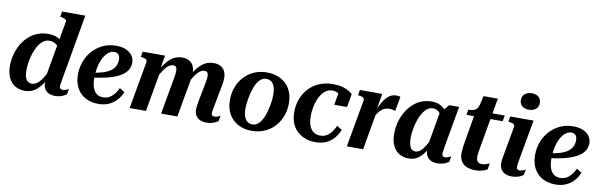

<svg xmlns="http://www.w3.org/2000/svg" viewBox="-50 -1223 5340 1708"><g transform="rotate(10 2620.5 -369.5)"><path d="M199 11Q148 11 110 -12Q72 -35 51.5 -79.5Q31 -124 31 -185Q31 -237 43.5 -286Q56 -335 80.5 -378.5Q105 -422 140 -454.5Q175 -487 220 -505.5Q265 -524 319 -524Q365 -524 398.5 -509Q432 -494 455 -468.5Q478 -443 491 -410L444 -379Q436 -407 421 -426Q406 -445 385.5 -455.5Q365 -466 338 -466Q309 -466 284.5 -448Q260 -430 241 -399.5Q222 -369 209 -330.5Q196 -292 189 -251Q182 -210 182 -172Q182 -134 190 -109.5Q198 -85 213 -73.5Q228 -62 250 -62Q270 -62 288 -72.5Q306 -83 323 -103.5Q340 -124 357 -153.5Q374 -183 392 -219L416 -196Q386 -132 355.5 -85.5Q325 -39 287.5 -14Q250 11 199 11ZM470 9Q421 9 392.5 -16.5Q364 -42 364 -93Q364 -99 364.5 -105.5Q365 -112 366 -119.5Q367 -127 369 -135L359 -124L452 -654Q455 -666 450 -672.5Q445 -679 434.5 -683.5Q424 -688 407 -691L396 -693L404 -741H614L511 -153Q508 -137 506 -124Q504 -111 502.5 -101Q501 -91 501 -84Q501 -70 508.5 -63Q516 -56 531 -56Q547 -56 561.5 -62.5Q576 -69 584 -73L574 -22Q564 -15 548.5 -7.5Q533 0 513 4.5Q493 9 470 9Z M864 12Q796 12 745.5 -15.5Q695 -43 667.5 -94.5Q640 -146 640 -216Q640 -275 660 -330.5Q680 -386 718.5 -429.5Q757 -473 811 -499Q865 -525 932 -525Q986 -525 1022.5 -508.5Q1059 -492 1078.5 -464Q1098 -436 1098 -400Q1098 -358 1074 -325.5Q1050 -293 1004 -269.5Q958 -246 891.5 -230.5Q825 -215 740 -206L747 -250Q810 -258 854 -271.5Q898 -285 925 -304.5Q952 -324 964.5 -350Q977 -376 977 -408Q977 -426 971.5 -439.5Q966 -453 954.5 -460.5Q943 -468 925 -468Q896 -468 871 -447.5Q846 -427 827.5 -391.5Q809 -356 799 -308.5Q789 -261 789 -206Q789 -155 801.5 -121Q814 -87 837.5 -70Q861 -53 894 -53Q927 -53 951.5 -67Q976 -81 995.5 -105Q1015 -129 1029 -160L1074 -131Q1056 -87 1026 -55Q996 -23 955.5 -5.5Q915 12 864 12Z M1145 0H1292L1358 -371H1350L1374 -514H1172L1164 -466L1175 -464Q1192 -462 1203 -457.5Q1214 -453 1218.5 -446Q1223 -439 1221 -427ZM1884 -153 1916 -321Q1922 -349 1924.5 -370Q1927 -391 1927 -409Q1927 -444 1914 -470Q1901 -496 1875.5 -510Q1850 -524 1812 -524Q1765 -524 1728 -501Q1691 -478 1659 -435Q1627 -392 1597 -331L1613 -296Q1636 -345 1658 -377.5Q1680 -410 1701.5 -426Q1723 -442 1744 -442Q1764 -442 1771.5 -430Q1779 -418 1779 -397Q1779 -384 1776.5 -368Q1774 -352 1770 -331L1741 -181Q1737 -160 1734.5 -143.5Q1732 -127 1730.5 -115Q1729 -103 1729 -92Q1729 -58 1743 -35.5Q1757 -13 1781.5 -2Q1806 9 1840 9Q1863 9 1882.5 4.5Q1902 0 1918 -7.5Q1934 -15 1944 -22L1954 -73Q1949 -70 1940.5 -66Q1932 -62 1922 -59Q1912 -56 1901 -56Q1887 -56 1880 -62.5Q1873 -69 1873 -83Q1873 -91 1874.5 -100.5Q1876 -110 1878.5 -123.5Q1881 -137 1884 -153ZM1429 0H1576L1633 -321Q1636 -335 1637.5 -347.5Q1639 -360 1640.5 -370.5Q1642 -381 1642.5 -390Q1643 -399 1643 -407Q1643 -443 1630 -469Q1617 -495 1592 -509.5Q1567 -524 1530 -524Q1483 -524 1446 -501Q1409 -478 1377.5 -435Q1346 -392 1316 -331L1331 -296Q1354 -345 1376 -377.5Q1398 -410 1419.5 -426Q1441 -442 1462 -442Q1481 -442 1488.5 -430Q1496 -418 1496 -398Q1496 -385 1494 -368.5Q1492 -352 1488 -331Z M2364 -200Q2370 -225 2374.5 -249Q2379 -273 2381 -296Q2383 -319 2383 -339Q2383 -381 2373 -409.5Q2363 -438 2344.5 -452.5Q2326 -467 2298 -467Q2276 -467 2257.5 -455.5Q2239 -444 2224.5 -423.5Q2210 -403 2199 -375Q2188 -347 2179 -313Q2173 -289 2169 -264.5Q2165 -240 2162.5 -217.5Q2160 -195 2160 -174Q2160 -133 2170 -104.5Q2180 -76 2199 -61Q2218 -46 2245 -46Q2267 -46 2285.5 -57.5Q2304 -69 2318.5 -89.5Q2333 -110 2344.5 -138.5Q2356 -167 2364 -200ZM2011 -226Q2011 -276 2024 -321Q2037 -366 2062 -403Q2087 -440 2122 -467.5Q2157 -495 2200.5 -509.5Q2244 -524 2296 -524Q2367 -524 2420.5 -495Q2474 -466 2503.5 -413Q2533 -360 2533 -287Q2533 -237 2519.5 -192Q2506 -147 2481.5 -110Q2457 -73 2422 -46Q2387 -19 2343 -4Q2299 11 2248 11Q2177 11 2123.5 -18Q2070 -47 2040.5 -100.5Q2011 -154 2011 -226Z M2855 -53Q2891 -53 2917 -69.5Q2943 -86 2961 -112Q2979 -138 2991 -165L3037 -136Q3017 -88 2987 -55Q2957 -22 2916.5 -5Q2876 12 2824 12Q2774 12 2732 -3.5Q2690 -19 2658.5 -48.5Q2627 -78 2610 -121Q2593 -164 2593 -220Q2593 -282 2613.5 -337.5Q2634 -393 2673 -435Q2712 -477 2767 -500.5Q2822 -524 2890 -524Q2940 -524 2976 -514Q3012 -504 3035.5 -490Q3059 -476 3069 -465L3048 -345H2932L2954 -465Q2964 -463 2970.5 -458Q2977 -453 2980.5 -446Q2984 -439 2983 -431Q2982 -423 2977 -415Q2971 -431 2959.5 -442.5Q2948 -454 2932 -460.5Q2916 -467 2895 -467Q2867 -467 2843.5 -453Q2820 -439 2801.5 -414Q2783 -389 2770.5 -356.5Q2758 -324 2751 -286Q2744 -248 2744 -209Q2744 -159 2757 -124Q2770 -89 2795 -71Q2820 -53 2855 -53Z M3107 0H3254L3316 -351H3309L3336 -514H3134L3126 -466L3137 -464Q3154 -462 3165 -457.5Q3176 -453 3180.5 -446Q3185 -439 3183 -427ZM3500 -516Q3495 -518 3486 -520Q3477 -522 3462 -522Q3433 -522 3408.5 -508Q3384 -494 3363 -466.5Q3342 -439 3322.5 -399Q3303 -359 3286 -309L3294 -286Q3309 -318 3324 -339Q3339 -360 3354.5 -372Q3370 -384 3386.5 -389.5Q3403 -395 3421 -395Q3439 -395 3452 -392Q3465 -389 3476 -385Z M3943 -389 3898 -367Q3892 -398 3878.5 -420Q3865 -442 3846.5 -454Q3828 -466 3802 -466Q3775 -466 3752 -448Q3729 -430 3710.5 -399.5Q3692 -369 3679.5 -330.5Q3667 -292 3660 -251Q3653 -210 3653 -171Q3653 -133 3660.5 -108.5Q3668 -84 3681.5 -72.5Q3695 -61 3714 -61Q3740 -61 3762 -80.5Q3784 -100 3805 -136.5Q3826 -173 3848 -222L3875 -198Q3846 -134 3816.5 -87Q3787 -40 3751 -14.5Q3715 11 3665 11Q3617 11 3580 -11.5Q3543 -34 3522.5 -77.5Q3502 -121 3502 -183Q3502 -235 3514.5 -284.5Q3527 -334 3551 -377Q3575 -420 3609 -453.5Q3643 -487 3687 -505.5Q3731 -524 3783 -524Q3829 -524 3861.5 -506.5Q3894 -489 3914 -459Q3934 -429 3943 -389ZM4030 -519 3966 -159Q3963 -141 3961 -126.5Q3959 -112 3957.5 -101.5Q3956 -91 3956 -84Q3956 -69 3963 -62.5Q3970 -56 3984 -56Q4001 -56 4015 -62.5Q4029 -69 4037 -73L4028 -22Q4018 -15 4002.5 -7.5Q3987 0 3967 4.5Q3947 9 3924 9Q3892 9 3867.5 -2.5Q3843 -14 3830 -36.5Q3817 -59 3817 -92Q3817 -101 3818.5 -111Q3820 -121 3823 -135L3813 -118L3871 -450L3881 -452L3942 -519Z M4270 11Q4225 11 4192 -2.5Q4159 -16 4140.5 -44.5Q4122 -73 4122 -118Q4122 -130 4123 -145Q4124 -160 4126.5 -177Q4129 -194 4132 -212L4180 -493L4212 -514H4443L4433 -461H4106L4115 -509H4118Q4142 -509 4159.5 -514Q4177 -519 4189 -531.5Q4201 -544 4207 -566L4227 -651H4356L4277 -197Q4273 -180 4270.5 -163Q4268 -146 4267 -132Q4266 -118 4266 -107Q4266 -78 4279.5 -65.5Q4293 -53 4318 -53Q4332 -53 4345 -56.5Q4358 -60 4368.5 -64.5Q4379 -69 4385 -72L4376 -15Q4360 -6 4333 2.5Q4306 11 4270 11Z M4485 -93Q4485 -104 4486.5 -116Q4488 -128 4490.5 -144Q4493 -160 4497 -181L4541 -426Q4543 -439 4538.5 -446Q4534 -453 4523 -457.5Q4512 -462 4495 -464L4484 -466L4492 -514H4703L4638 -151Q4636 -135 4633.5 -122.5Q4631 -110 4630 -100.5Q4629 -91 4629 -83Q4629 -69 4636.5 -62.5Q4644 -56 4658 -56Q4668 -56 4678.5 -59Q4689 -62 4697.5 -66Q4706 -70 4711 -73L4701 -22Q4691 -15 4675.5 -7.5Q4660 0 4640 4.5Q4620 9 4597 9Q4564 9 4538.5 -2Q4513 -13 4499 -36Q4485 -59 4485 -93ZM4560 -675Q4560 -711 4584 -731Q4608 -751 4647 -751Q4685 -751 4708 -731.5Q4731 -712 4731 -678Q4731 -642 4707 -622Q4683 -602 4644 -602Q4606 -602 4583 -621.5Q4560 -641 4560 -675Z M4993 12Q4925 12 4874.5 -15.5Q4824 -43 4796.5 -94.5Q4769 -146 4769 -216Q4769 -275 4789 -330.5Q4809 -386 4847.5 -429.5Q4886 -473 4940 -499Q4994 -525 5061 -525Q5115 -525 5151.5 -508.5Q5188 -492 5207.5 -464Q5227 -436 5227 -400Q5227 -358 5203 -325.5Q5179 -293 5133 -269.5Q5087 -246 5020.5 -230.5Q4954 -215 4869 -206L4876 -250Q4939 -258 4983 -271.5Q5027 -285 5054 -304.5Q5081 -324 5093.5 -350Q5106 -376 5106 -408Q5106 -426 5100.5 -439.5Q5095 -453 5083.5 -460.5Q5072 -468 5054 -468Q5025 -468 5000 -447.5Q4975 -427 4956.5 -391.5Q4938 -356 4928 -308.5Q4918 -261 4918 -206Q4918 -155 4930.5 -121Q4943 -87 4966.5 -70Q4990 -53 5023 -53Q5056 -53 5080.5 -67Q5105 -81 5124.5 -105Q5144 -129 5158 -160L5203 -131Q5185 -87 5155 -55Q5125 -23 5084.5 -5.5Q5044 12 4993 12Z"/></g></svg>

Font: Roboto Serif 72pt SemiCondensed SemiBold
Style: Italic
Weight: 600
Width: 4
Italic angle: -10°
Designer: Greg Gazdowicz
Foundry: Commercial Type
Version: Version 1.008